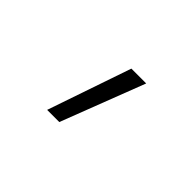

<svg xmlns="http://www.w3.org/2000/svg" viewBox="-57 -319 714 714"><g transform="rotate(45 300.0 38.0)"><path d="M208 203 321 -127H399L272 203Z"/></g></svg>

Font: Iosevka Light Extended
Style: Regular
Weight: 300
Width: 7
Monospace: yes
Designer: Belleve Invis
Foundry: Belleve Invis
Version: Version 32.5.0; ttfautohint (v1.8.4)